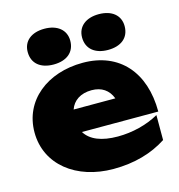

<svg xmlns="http://www.w3.org/2000/svg" viewBox="-121 -931 984 1054"><g transform="rotate(-15 371.0 -404.0)"><path d="M395 17C516 17 616 -13 698 -66V-208C631 -170 547 -149 464 -149C371 -149 309 -175 279 -224H713C713 -448 589 -590 381 -590C179 -590 27 -470 27 -289C27 -105 184 17 395 17ZM226 -622C299 -622 347 -659 347 -725C347 -787 299 -825 226 -825C152 -825 105 -787 105 -725C105 -659 152 -622 226 -622ZM535 -622C609 -622 656 -659 656 -725C656 -787 609 -825 535 -825C462 -825 414 -787 414 -725C414 -659 462 -622 535 -622ZM389 -432C446 -432 485 -405 504 -355H267C283 -402 326 -432 389 -432Z"/></g></svg>

Font: Bounded ExtBd
Style: Regular
Weight: 800
Designer: Vlad Churkin
Version: Version 3.0